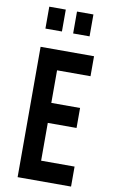

<svg xmlns="http://www.w3.org/2000/svg" viewBox="-105 -1035 639 1088"><g transform="rotate(10 214.5 -491.0)"><path d="M385.5 -750V-635H193V-447.5H358.5V-332.5H193V-115H385.5V0H78V-750ZM87 -856.5V-982.5H182V-856.5ZM246.5 -856.5V-982.5H341V-856.5Z"/></g></svg>

Font: Mohave SemiBold
Style: Regular
Weight: 600
Designer: Gumpita Rahayu
Foundry: Tokotype
Version: Version 2.003